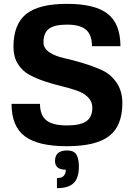

<svg xmlns="http://www.w3.org/2000/svg" viewBox="-20 -740 696 998"><path d="M206 -520Q206 -489 236.5 -468.5Q267 -448 312.5 -438Q358 -428 411 -412Q464 -396 509.5 -375.5Q555 -355 585.5 -311Q616 -267 616 -204Q616 -86 547.5 -33Q479 20 328 20Q177 20 108.5 -32Q40 -84 40 -200H188Q188 -141 221 -114.5Q254 -88 328 -88Q398 -88 429 -110Q460 -132 460 -180Q460 -212 437.5 -234.5Q415 -257 378.5 -269.5Q342 -282 298.5 -292.5Q255 -303 211.5 -317.5Q168 -332 131.5 -352Q95 -372 72.5 -408.5Q50 -445 50 -496Q50 -614 116 -667Q182 -720 328 -720Q474 -720 540 -668Q606 -616 606 -500H458Q458 -559 427 -585.5Q396 -612 328 -612Q263 -612 234.5 -590.5Q206 -569 206 -520ZM328 42Q365 42 377.5 64Q390 86 390 126Q390 185 363 211.5Q336 238 276 238V186Q322 186 322 142Q266 142 266 97Q266 42 328 42Z"/></svg>

Font: Fivo Sans Modern
Style: Regular
Weight: 700
Designer: Alexander Slobzheninov
Foundry: Alexander Slobzheninov
Version: 1.0